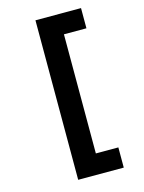

<svg xmlns="http://www.w3.org/2000/svg" viewBox="-157 -1023 963 1286"><g transform="rotate(-15 325.0 -380.0)"><path d="M536 -933V-793H380V33H536V173H220V-933Z"/></g></svg>

Font: Martian Mono SemiCondensed
Style: Bold
Weight: 700
Width: 4
Designer: Roman Shamin
Foundry: Evil Martians
Version: Version 1.000